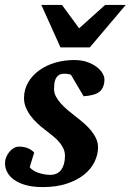

<svg xmlns="http://www.w3.org/2000/svg" viewBox="-27 -742 527 774"><path d="M394 -422.9Q394 -389.2 375 -373Q356 -356.9 310.1 -354L258.8 -440.9Q255.4 -441.9 251.5 -442.9Q248 -443.8 243.2 -444.3Q238.3 -444.8 232.9 -444.8Q217.8 -444.8 209.5 -438.7Q201.2 -432.6 197 -423.3Q192.9 -414.1 191.9 -403.1Q190.9 -392.1 190.9 -382.8Q190.9 -367.2 198.7 -352.5Q206.5 -337.9 219.2 -324Q231.9 -310.1 247.8 -296.6Q263.7 -283.2 279.8 -271Q296.9 -257.8 312.7 -243.9Q328.6 -230 341.1 -214.6Q353.5 -199.2 360.8 -182.6Q368.2 -166 368.2 -147.9Q368.2 -119.1 354.5 -90.3Q340.8 -61.5 313 -38.8Q285.2 -16.1 243.2 -2Q201.2 12.2 145 12.2Q105.5 12.2 76.9 4.2Q48.3 -3.9 29.8 -17.3Q11.2 -30.8 2.2 -47.9Q-6.8 -64.9 -6.8 -83Q-6.8 -96.2 -2 -108.4Q2.9 -120.6 11 -130.1Q19 -139.6 28.8 -145.3Q38.6 -150.9 48.8 -150.9Q70.8 -150.9 85.9 -144.3Q101.1 -137.7 110.8 -127L92.8 -67.9Q98.1 -60.5 107.9 -54.7Q117.7 -48.8 129.2 -44.9Q140.6 -41 152.6 -39.1Q164.6 -37.1 174.8 -37.1Q205.1 -37.1 220 -57.9Q234.9 -78.6 234.9 -113.8Q234.9 -128.9 229 -142.3Q223.1 -155.8 212.4 -168.5Q201.7 -181.2 186.5 -193.6Q171.4 -206.1 152.8 -220.2Q137.2 -231.9 122.3 -246.1Q107.4 -260.3 95.7 -276.1Q84 -292 76.9 -309.6Q69.8 -327.1 69.8 -346.2Q69.8 -381.3 86.4 -409.7Q103 -438 130.9 -458.3Q158.7 -478.5 195.3 -489.3Q231.9 -500 272 -500Q303.2 -500 326.2 -491.5Q349.1 -482.9 364.3 -470.9Q379.4 -459 386.7 -445.6Q394 -432.1 394 -422.9ZM335 -550.8H216.8L139.6 -722.2H222.7L292 -627.9L397 -722.2H480Z"/></svg>

Font: Charis SIL APac
Style: Bold Italic
Weight: 700
Italic angle: -11°
Foundry: SIL International
Version: Version 5.000